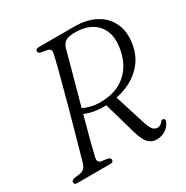

<svg xmlns="http://www.w3.org/2000/svg" viewBox="-163 -836 949 981"><g transform="rotate(-30 311.5 -345.0)"><path d="M569 -42Q559 -19 536.5 -4.2Q514 10.5 483.5 10.5Q456.5 10.5 436.5 -9.2Q416.5 -29 401 -83.5L347.5 -270Q341.5 -270 335 -270Q302 -269.5 274 -275Q246 -280.5 223 -290.5Q203.5 -219.5 187.8 -159.2Q172 -99 165.5 -70Q158 -40 180.5 -35.5L217.5 -30Q234 -25.5 234 -15Q234 0 213.5 0H19Q3 0 3 -13.5Q3 -26.5 23.5 -30L54 -34Q84.5 -38.5 94.5 -70Q101.5 -93 113.5 -136.5Q125.5 -180 141 -235.2Q156.5 -290.5 172.8 -350Q189 -409.5 203.8 -464.8Q218.5 -520 229.8 -563.8Q241 -607.5 246 -631Q249.5 -646.5 245.5 -654.2Q241.5 -662 227.5 -665L193.5 -671Q178 -674.5 178 -685.5Q178 -700 198 -700H408Q481 -700 533 -671.5Q585 -643 608.2 -590.5Q631.5 -538 618 -466Q604.5 -394 550.5 -344.5Q496.5 -295 412.5 -278L466.5 -106.5Q479 -65.5 490.8 -52.5Q502.5 -39.5 517 -39.5Q536 -39.5 548.5 -57.5Q556 -67 565 -63Q576.5 -58 569 -42ZM314.5 -626Q308 -601 294.8 -552.5Q281.5 -504 264.8 -443.2Q248 -382.5 231 -320.5Q250 -311 274.8 -304.8Q299.5 -298.5 329 -298.5Q421.5 -298.5 477.8 -346Q534 -393.5 550 -473.5Q563.5 -538 547 -582.2Q530.5 -626.5 491.2 -649.5Q452 -672.5 396.5 -672.5Q356 -672.5 339 -661.5Q322 -650.5 314.5 -626Z"/></g></svg>

Font: Fraunces 72pt S050 Light
Style: Italic
Weight: 300
Italic angle: -16°
Version: Version 1.000; ttfautohint (v1.8.3)